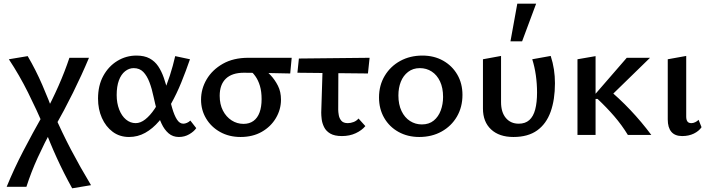

<svg xmlns="http://www.w3.org/2000/svg" viewBox="-20 -731 3847 1040"><path d="M371 289Q326 208 288 125Q250 42 220 -40Q179 -135 132 -229.5Q85 -324 28 -410L130 -427Q174 -352 209 -271Q244 -190 272 -114Q316 -13 364.5 79.5Q413 172 473 272ZM16 281Q56 183 106 87Q156 -9 212 -108L263 -35Q220 45 184.5 122.5Q149 200 123 281ZM274 -38 222 -113Q263 -189 297 -266Q331 -343 356 -418H462Q423 -325 375.5 -229Q328 -133 274 -38Z M679 11Q628 11 590.5 -17Q553 -45 532 -92Q511 -139 511 -197Q511 -268 539.5 -320Q568 -372 615.5 -401Q663 -430 719 -430Q762 -430 790.5 -414.5Q819 -399 837 -372Q855 -345 867 -310.5Q879 -276 888 -239Q901 -186 912.5 -146Q924 -106 938.5 -83.5Q953 -61 973 -61Q982 -61 992.5 -65.5Q1003 -70 1011 -78L1043 -37Q1031 -19 1005.5 -4Q980 11 949 11Q916 11 893 -9Q870 -29 855 -61.5Q840 -94 830 -131.5Q820 -169 812 -206Q803 -250 789.5 -285.5Q776 -321 756 -341.5Q736 -362 704 -362Q679 -362 657.5 -345Q636 -328 624 -295.5Q612 -263 612 -216Q612 -173 625.5 -138Q639 -103 662.5 -83.5Q686 -64 715 -64Q741 -64 767 -84.5Q793 -105 817 -140.5Q841 -176 862 -222.5Q883 -269 900 -321.5Q917 -374 929 -427L1009 -410Q987 -346 962 -284.5Q937 -223 907 -169.5Q877 -116 842 -75Q807 -34 766.5 -11.5Q726 11 679 11Z M1283 11Q1221 11 1172.5 -16Q1124 -43 1096.5 -89Q1069 -135 1069 -191Q1069 -250 1099.5 -301.5Q1130 -353 1187 -385.5Q1244 -418 1325 -418H1560L1552 -333Q1490 -334 1430.5 -335.5Q1371 -337 1301 -337Q1237 -337 1203.5 -305Q1170 -273 1170 -212Q1170 -166 1187.5 -132Q1205 -98 1234.5 -79Q1264 -60 1299 -60Q1331 -60 1353 -76Q1375 -92 1386 -122Q1397 -152 1397 -194Q1397 -235 1388 -265.5Q1379 -296 1363 -318.5Q1347 -341 1325 -357L1400 -366Q1422 -349 1445.5 -324Q1469 -299 1485.5 -266.5Q1502 -234 1502 -191Q1502 -138 1474.5 -91.5Q1447 -45 1398 -17Q1349 11 1283 11Z M1591 -337 1599 -414 1982 -418 1973 -333ZM1720 -121 1729 -410H1813L1812 -137Q1812 -125 1815 -107.5Q1818 -90 1829 -77Q1840 -64 1864 -64Q1879 -64 1895 -70Q1911 -76 1922 -89L1959 -48Q1940 -25 1907 -9.5Q1874 6 1832 6Q1792 6 1769 -7.5Q1746 -21 1735.5 -42.5Q1725 -64 1722.5 -85Q1720 -106 1720 -121Z M2251 11Q2188 11 2138.5 -16.5Q2089 -44 2061 -92.5Q2033 -141 2033 -203Q2033 -269 2064 -320.5Q2095 -372 2148 -401Q2201 -430 2268 -430Q2331 -430 2380 -402.5Q2429 -375 2457 -327Q2485 -279 2485 -217Q2485 -151 2455 -99.5Q2425 -48 2372 -18.5Q2319 11 2251 11ZM2265 -57Q2304 -57 2329.5 -78Q2355 -99 2367.5 -133Q2380 -167 2380 -206Q2380 -255 2363.5 -290Q2347 -325 2318.5 -343.5Q2290 -362 2254 -362Q2217 -362 2190.5 -341.5Q2164 -321 2151 -288Q2138 -255 2138 -214Q2138 -165 2155 -129.5Q2172 -94 2201 -75.5Q2230 -57 2265 -57Z M2761 11Q2684 11 2640 -30Q2596 -71 2596 -143V-410L2694 -428V-178Q2694 -123 2720 -92Q2746 -61 2790 -61Q2825 -61 2847 -80.5Q2869 -100 2879 -138Q2889 -176 2889 -230Q2889 -277 2882.5 -323Q2876 -369 2863 -410L2963 -428Q2975 -391 2980.5 -354.5Q2986 -318 2986 -280Q2986 -191 2962.5 -125.5Q2939 -60 2889.5 -24.5Q2840 11 2761 11ZM2745 -507 2782 -711H2884L2808 -507Z M3381 0Q3348 -54 3307 -101.5Q3266 -149 3217 -195H3199V-215L3375 -418H3501L3266 -189V-255Q3334 -199 3394.5 -135Q3455 -71 3508 0ZM3108 0V-410L3206 -427V0Z M3675 6Q3636 6 3616.5 -17Q3597 -40 3597 -84V-410L3697 -428V-100Q3697 -82 3703.5 -73Q3710 -64 3725 -64Q3735 -64 3745.5 -69Q3756 -74 3764 -82L3780 -42Q3766 -21 3738.5 -7.5Q3711 6 3675 6Z"/></svg>

Font: Ysabeau Office SemiBold
Style: Regular
Weight: 600
Designer: Christian Thalmann (Catharsis Fonts)
Version: Version 2.001;gftools[0.9.30]; featfreeze: tnum,lnum,ss02